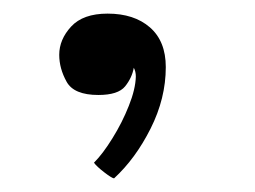

<svg xmlns="http://www.w3.org/2000/svg" viewBox="-20 -154 374 282"><path d="M147.5 108Q144 107.5 133 99Q122 90.5 118 85Q131 72 145.2 49Q159.5 26 169.2 1.5Q179 -23 179.5 -41.5Q179.5 -49 176.5 -54.5Q174 -40 163.8 -27.2Q153.5 -14.5 124.5 -14.5Q88.5 -14.5 77.8 -34Q67 -53.5 67 -73.5Q67 -96 84.5 -115Q102 -134 138 -134Q177 -134 200.2 -113.8Q223.5 -93.5 223.5 -55.5Q223.5 -9.5 201.2 34.8Q179 79 147.5 108Z"/></svg>

Font: Grandstander ExtraLight
Style: Regular
Weight: 200
Designer: Tyler Finck
Foundry: Etcetera Type Co
Version: Version 1.200; ttfautohint (v1.8.3)